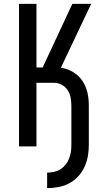

<svg xmlns="http://www.w3.org/2000/svg" viewBox="-20 -755 540 990"><path d="M223 215V135Q241 135 259 131Q277 127 292 117.5Q307 108 318.5 93.5Q330 79 336.5 62Q343 45 345.5 27.5Q348 10 348 -8V-211Q348 -232 344 -252.5Q340 -273 328.5 -290.5Q317 -308 298 -318Q279 -328 258 -328H168V0H78V-735H168V-407H200L353 -735H450L294 -406Q316 -403 336.5 -394Q357 -385 374.5 -371Q392 -357 404.5 -338.5Q417 -320 424.5 -299Q432 -278 435 -255.5Q438 -233 438 -211V-8Q438 21 433 50Q428 79 415.5 106Q403 133 383 154.5Q363 176 337 190Q311 204 281.5 209.5Q252 215 223 215Z"/></svg>

Font: Iosevka Bendy Medium
Style: Regular
Weight: 500
Monospace: yes
Designer: Belleve Invis
Foundry: Belleve Invis
Version: Version 30.1.2